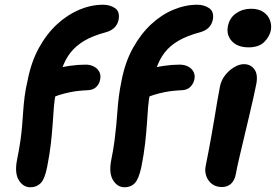

<svg xmlns="http://www.w3.org/2000/svg" viewBox="-20 -780 1165 811"><path d="M108 11Q78 11 59.5 -19Q41 -49 52 -105Q61 -149 66 -184Q71 -219 73.5 -250Q76 -281 78 -310.5Q80 -340 84 -372Q88 -404 97 -442Q112 -519 144.5 -578Q177 -637 221 -677.5Q265 -718 315 -739Q365 -760 415 -760Q445 -760 466 -745.5Q487 -731 481 -697Q477 -677 463.5 -663.5Q450 -650 428 -644Q372 -629 336.5 -608Q301 -587 278 -558Q255 -529 241.5 -488.5Q228 -448 217 -392Q210 -360 207.5 -327Q205 -294 202.5 -256.5Q200 -219 195 -174.5Q190 -130 179 -74Q169 -24 152 -6.5Q135 11 108 11ZM173 -362Q150 -362 135 -374.5Q120 -387 124 -408Q129 -434 149 -455Q169 -476 200 -485Q240 -497 275 -502Q310 -507 342 -507Q360 -507 375.5 -499.5Q391 -492 399 -477.5Q407 -463 403 -444Q400 -426 387 -413Q374 -400 351 -399Q308 -397 278.5 -391Q249 -385 229.5 -378.5Q210 -372 197 -367Q184 -362 173 -362ZM506 11Q476 11 457.5 -19Q439 -49 450 -105Q459 -149 463.5 -184Q468 -219 471 -250Q474 -281 476 -310.5Q478 -340 482 -372Q486 -404 494 -442Q509 -519 542 -578Q575 -637 618.5 -677.5Q662 -718 712.5 -739Q763 -760 813 -760Q842 -760 863.5 -745.5Q885 -731 879 -697Q875 -677 861.5 -663.5Q848 -650 826 -644Q770 -629 734 -608Q698 -587 675.5 -558Q653 -529 639.5 -488.5Q626 -448 615 -392Q608 -360 605.5 -327Q603 -294 600.5 -256.5Q598 -219 593 -174.5Q588 -130 577 -74Q566 -24 549.5 -6.5Q533 11 506 11ZM571 -362Q548 -362 532.5 -374.5Q517 -387 522 -408Q527 -434 547 -455Q567 -476 598 -485Q638 -497 673 -502Q708 -507 739 -507Q758 -507 773.5 -499.5Q789 -492 797 -477.5Q805 -463 801 -444Q797 -426 784 -413Q771 -400 749 -399Q706 -397 676.5 -391Q647 -385 627.5 -378.5Q608 -372 595 -367Q582 -362 571 -362ZM917 10Q893 10 876 -2.5Q859 -15 851.5 -36Q844 -57 849 -80Q863 -150 871.5 -198Q880 -246 886 -281.5Q892 -317 897 -348Q902 -379 909 -414Q914 -440 930 -461Q946 -482 968 -495.5Q990 -509 1010 -509Q1038 -509 1054 -488Q1070 -467 1063 -427Q1059 -406 1050.5 -368Q1042 -330 1031 -283.5Q1020 -237 1009 -191Q998 -145 989 -106Q980 -67 976 -44Q971 -18 956 -4Q941 10 917 10ZM1030 -580Q983 -580 959 -606.5Q935 -633 943 -671Q950 -705 977.5 -724Q1005 -743 1040 -743Q1073 -743 1093 -729Q1113 -715 1120.5 -694Q1128 -673 1124 -652Q1119 -626 1096.5 -603Q1074 -580 1030 -580Z"/></svg>

Font: Shantell Sans SemiBold
Style: Italic
Weight: 600
Italic angle: -11°
Designer: Stephen Nixon, Anya Danilova, Shantell Martin
Foundry: Arrow Type
Version: Version 1.011;[c5ecc13dd]